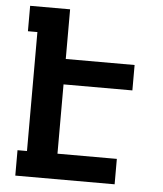

<svg xmlns="http://www.w3.org/2000/svg" viewBox="-53 -781 705 828"><g transform="rotate(5 300.0 -367.5)"><path d="M44 0V-110H85V-625H44V-735H217V-520H515V-410H217V-110H474V0Z"/></g></svg>

Font: Iosevka HT Extrabold Extended
Style: Regular
Weight: 800
Width: 7
Monospace: yes
Designer: Belleve Invis
Foundry: Belleve Invis
Version: Version 32.3.0; ttfautohint (v1.8.4)